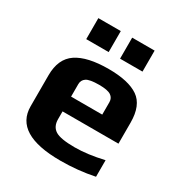

<svg xmlns="http://www.w3.org/2000/svg" viewBox="-163 -804 885 934"><g transform="rotate(30 279.5 -336.5)"><path d="M511 -203V-321C511 -385.7 492.7 -430.7 456 -456C419.3 -481.3 363.7 -494 289 -494C209.7 -494 150 -480.7 110 -454C70 -427.3 50 -383 50 -321V-147C50 -42.3 135.7 10 307 10C372.3 10 435.7 3.7 497 -9V-102C437 -88 383 -81 335 -81C281.7 -81 245.3 -87.2 226 -99.5C206.7 -111.8 197 -131.7 197 -159V-203ZM372 -286H197V-356C197 -371.3 203.2 -383.2 215.5 -391.5C227.8 -399.8 251.7 -404 287 -404C319 -404 341.2 -399.8 353.5 -391.5C365.8 -383.2 372 -371.3 372 -356ZM437 -565V-683H311V-565ZM247 -565V-683H121V-565Z"/></g></svg>

Font: Play
Style: Bold
Weight: 700
Designer: Jonas Hecksher
Foundry: Jonas Hecksher, Playtypeª, e-types AS
Version: Version 1.002